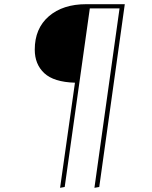

<svg xmlns="http://www.w3.org/2000/svg" viewBox="-20 -701 726 917"><path d="M576 -681 454 192 431 196 551 -661H409L289 192L267 196L338 -306Q237 -309 191.5 -351.5Q146 -394 146 -464Q146 -565 213 -623Q280 -681 392 -681Z"/></svg>

Font: FiraGO Thin
Style: Italic
Weight: 100
Italic angle: -8°
Designer: bBox Type GmbH
Foundry: bBox Type GmbH
Version: Version 1.001